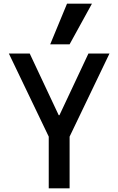

<svg xmlns="http://www.w3.org/2000/svg" viewBox="-20 -1020 640 1040"><path d="M244 0V-280L28 -730H141L298 -396H302L459 -730H573L357 -280V0ZM357 -780H252L343 -1000H478Z"/></svg>

Font: M PLUS Code Latin 60 Medium
Style: Regular
Weight: 500
Width: 7
Monospace: yes
Designer: Coji Morishita
Foundry: UNDERFOREST DESIGN
Version: Version 1.005; ttfautohint (v1.8.3)